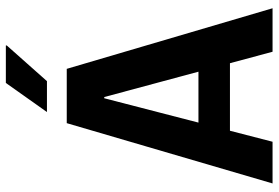

<svg xmlns="http://www.w3.org/2000/svg" viewBox="-164 -764 929 640"><g transform="rotate(-90 300.0 -444.5)"><path d="M8 0 209 -686H390L592 0H447L296 -561H292L147 0ZM130 -142V-247H464V-142ZM246 -752 343 -889H468V-886L349 -752Z"/></g></svg>

Font: Chivo Mono Medium SemiBold
Style: Regular
Weight: 600
Monospace: yes
Version: Version 1.008